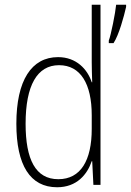

<svg xmlns="http://www.w3.org/2000/svg" viewBox="-20 -780 552 810"><path d="M221 10C304 10 348 -44 367 -100H369L374 0H404V-760H367V-517C367 -491 368 -463 369 -433H367C349 -488 302 -539 225 -539C113 -539 49 -441 49 -258C49 -83 107 10 221 10ZM512 -751V-760H470C467 -727 448 -631 439 -609V-598H459C482 -633 503 -711 512 -751ZM226 -24C130 -24 88 -107 88 -258C88 -420 137 -505 229 -505C320 -505 367 -426 367 -294V-236C367 -104 321 -24 226 -24Z"/></svg>

Font: Noto Sans Ethiopic Condensed ExtraLight
Style: Regular
Weight: 200
Width: 3
Designer: Monotype Design Team
Foundry: Monotype Imaging Inc.
Version: Version 2.102